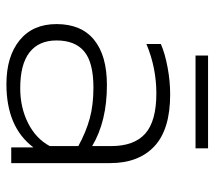

<svg xmlns="http://www.w3.org/2000/svg" viewBox="-55 -598 668 598"><g transform="rotate(90 279.0 -299.0)"><path d="M153 -613H442V-574H153ZM55 -141Q55 -218 104 -258Q153 -298 245 -298Q358 -298 435 -252V-311Q435 -383 396 -417.5Q357 -452 271 -452Q191 -452 117 -421V-466Q147 -479 190 -487Q233 -495 274 -495Q383 -495 435.5 -446Q488 -397 488 -308V0H439V-69Q376 15 242 15Q156 15 105.5 -26Q55 -67 55 -141ZM435 -120V-209Q391 -233 349 -244.5Q307 -256 253 -256Q175 -256 140.5 -227.5Q106 -199 106 -141Q106 -86 143 -57Q180 -28 255 -28Q315 -28 363.5 -52.5Q412 -77 435 -120Z"/></g></svg>

Font: Prompt ExtraLight
Style: Regular
Weight: 275
Designer: Katatrad Team
Foundry: CadsonDemak
Version: Version 1.000